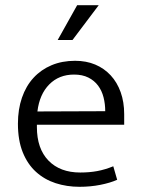

<svg xmlns="http://www.w3.org/2000/svg" viewBox="-20 -710 544 739"><path d="M458 -230H122V-221Q122 -138 166.5 -92Q211 -46 289 -46Q324 -46 354 -51.5Q384 -57 416 -70L431 -18Q404 -6 366 1.5Q328 9 286 9Q237 9 194 -5Q151 -19 118.5 -48.5Q86 -78 67.5 -124Q49 -170 49 -234Q49 -289 64.5 -334Q80 -379 109 -410.5Q138 -442 178.5 -459Q219 -476 269 -476Q312 -476 346.5 -461.5Q381 -447 406 -420Q431 -393 444.5 -355Q458 -317 458 -271ZM385 -282Q385 -310 378.5 -335.5Q372 -361 357.5 -380.5Q343 -400 320 -411.5Q297 -423 265 -423Q207 -423 169.5 -385Q132 -347 124 -281ZM360 -690 259 -556H202L277 -690Z"/></svg>

Font: Mukta Light
Style: Regular
Weight: 300
Designer: Girish Dalvi and Yashodeep Gholap
Foundry: Ek Type
Version: Version 2.538;PS 1.002;hotconv 16.6.51;makeotf.lib2.5.65220;